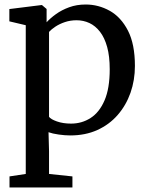

<svg xmlns="http://www.w3.org/2000/svg" viewBox="-20 -590 653 852"><path d="M22.2 242V192.8L94.3 181.9V-478.1L21.5 -495.3V-549.8L164.2 -567.6H166.2L186.8 -550.1V-491.2Q203.1 -509.2 228.4 -527.4Q253.6 -545.6 286.9 -557.8Q320.2 -570 360.3 -570Q416.9 -570 466.9 -542.1Q516.9 -514.1 547.8 -454.1Q578.7 -394 578.7 -297.4Q578.7 -234.1 559.1 -178.3Q539.4 -122.5 502.2 -79.8Q465 -37.1 411.9 -13Q358.8 11 291.8 11Q267.7 11 240.3 7Q212.8 3.1 195.3 -3.3L197.6 80.6V181.9L301.4 192.8V242ZM295.5 -41.5Q343.3 -41.5 382.1 -66.5Q421 -91.4 443.9 -144.5Q466.9 -197.6 466.9 -282.6Q466.9 -340.2 455.5 -381.5Q444.1 -422.8 423.7 -449.1Q403.3 -475.4 376.7 -487.8Q350.1 -500.1 319.8 -500.1Q292 -500.1 268.1 -492Q244.2 -483.9 226 -471.9Q207.8 -459.9 197.6 -448.4V-71.7Q205 -60.9 232.4 -51.2Q259.8 -41.5 295.5 -41.5Z"/></svg>

Font: Merriweather Light
Style: Regular
Weight: 300
Designer: Eben Sorkin
Foundry: Eben Sorkin
Version: Version 2.100